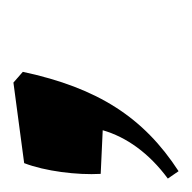

<svg xmlns="http://www.w3.org/2000/svg" viewBox="-36 -146 286 286"><g transform="rotate(-90 107.0 -3.0)"><path d="M-16 104 -5 120C75 68 119 0 143 -112L127 -126L7 -110C-5 -79 -11 -31 -9 4L56 7C46 42 22 76 -16 104Z"/></g></svg>

Font: Mazius Display Extra Italic
Style: Bold
Weight: 700
Italic angle: -17°
Designer: Alberto Casagrande & Collletttivo
Foundry: Collletttivo
Version: Version 2.000;Glyphs 3.2 (3217)